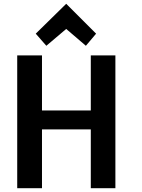

<svg xmlns="http://www.w3.org/2000/svg" viewBox="-20 -989 750 1015"><path d="M590 6H460V-305H202V6H71V-696H202V-405H460V-696H590ZM330 -836 225 -747 169 -811 330 -969 488 -811 434 -747Z"/></svg>

Font: Repo
Style: DemiBold
Weight: 600
Designer: Stefan Peev
Foundry: Context Ltd
Version: Version 001.000